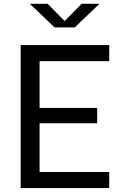

<svg xmlns="http://www.w3.org/2000/svg" viewBox="-20 -960 660 980"><path d="M85.5 0H537.5V-82H182V-331H476V-409H182V-648H537.5V-730H85.5ZM132.5 -940.5H223.5L310 -852.5L396.5 -940.5H487.5L361.5 -820H258.5Z"/></svg>

Font: Monaspace Neon
Style: Regular
Weight: 400
Designer: Riley Cran & the Lettermatic Team
Foundry: Lettermatic
Version: Version 1.200 (Monaspace Neon)